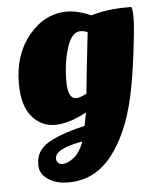

<svg xmlns="http://www.w3.org/2000/svg" viewBox="-50 -486 608 752"><g transform="rotate(-5 254.0 -109.5)"><path d="M281 -43Q211 -5 156.5 -5Q102 -5 65.5 -48.5Q29 -92 29 -178Q29 -293 91.5 -368Q154 -443 241 -443Q283 -443 336 -420Q398 -439 477 -439H494Q499 -429 499 -394.5Q499 -360 486.5 -259Q474 -158 459 -90Q427 55 359.5 139.5Q292 224 190 224Q140 224 108.5 202Q77 180 77 146Q77 112 93.5 89.5Q110 67 141 52Q194 26 271 9ZM287 -362Q252 -362 233.5 -302Q215 -242 215 -172Q215 -102 248 -102Q262 -102 289 -116Q297 -197 315 -356Q300 -362 287 -362ZM173 150Q192 150 216.5 131Q241 112 257 69Q148 88 148 127Q150 150 173 150Z"/></g></svg>

Font: Oleo Script
Style: Bold
Weight: 700
Designer: Soytutype
Foundry: Soytutype
Version: Version 1.002